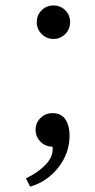

<svg xmlns="http://www.w3.org/2000/svg" viewBox="-20 -526 351 706"><path d="M176.8 -505.9Q202.1 -505.9 220 -488.3Q237.8 -470.7 237.8 -444.8Q237.8 -418.9 220 -400.9Q202.1 -382.8 176.8 -382.8Q150.9 -382.8 133.1 -400.9Q115.2 -418.9 115.2 -444.8Q115.2 -470.7 133.1 -488.3Q150.9 -505.9 176.8 -505.9ZM110.8 -48.8Q110.8 -74.2 128.9 -92Q147 -109.9 172.9 -109.9Q205.6 -109.9 220.7 -86.7Q235.8 -63.5 235.8 -27.8Q235.8 37.6 194.3 90.1Q152.8 142.6 90.8 160.2L75.2 129.9Q116.7 110.4 145.3 82Q173.8 53.7 173.8 22L172.9 13.2Q147 13.2 128.9 -4.9Q110.8 -22.9 110.8 -48.8Z"/></svg>

Font: Amethysta
Style: Regular
Weight: 400
Designer: Konstantin Vinogradov, Alexei Vanyashin
Foundry: Cyreal (www.cyreal.org)
Version: Version 1.003